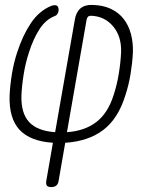

<svg xmlns="http://www.w3.org/2000/svg" viewBox="-20 -580 640 780"><path d="M188 180Q175 180 170.5 174Q166 168 168 155L195 0Q103 -6 59.5 -52.5Q16 -99 19 -192Q21 -234 28.5 -280Q36 -326 50 -368Q72 -436 105.5 -486Q139 -536 188 -556Q196 -559 202.5 -559Q209 -559 212.5 -556Q216 -553 217.5 -546.5Q219 -540 217 -531Q215 -526 212 -521.5Q209 -517 203 -515Q166 -501 140.5 -461.5Q115 -422 98 -368Q84 -326 76.5 -280Q69 -234 67 -192Q65 -120 98.5 -84Q132 -48 204 -43L284 -500Q289 -531 307 -546Q325 -561 355 -560Q399 -559 430.5 -544Q462 -529 482 -503.5Q502 -478 511.5 -443.5Q521 -409 520 -368Q518 -326 510.5 -280Q503 -234 489 -192Q460 -98 399.5 -52Q339 -6 245 0L218 155Q216 168 208.5 174Q201 180 188 180ZM332 -501 252 -43Q324 -48 371 -84Q418 -120 441 -192Q455 -234 462.5 -280Q470 -326 472 -368Q474 -432 439.5 -473Q405 -514 350 -516Q342 -516 338 -512.5Q334 -509 332 -501Z"/></svg>

Font: Maple Mono NL Thin
Style: Italic
Weight: 250
Italic angle: -10°
Monospace: yes
Designer: subframe7536
Version: Version 7.000